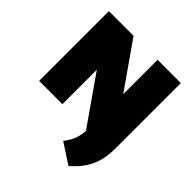

<svg xmlns="http://www.w3.org/2000/svg" viewBox="-217 -757 1158 1158"><g transform="rotate(45 362.0 -178.5)"><path d="M55.5 0V-595H266L498.5 -262L474.5 22.5L226.5 -333H254V0ZM543.5 238 413.5 153Q435.5 125.5 448 98.8Q460.5 72 465.5 41.2Q470.5 10.5 470.5 -29.5V-595H669V-39.5Q669 11.5 659 58Q649 104.5 621.8 149Q594.5 193.5 543.5 238Z"/></g></svg>

Font: Encode Sans SC Condensed Thin Black
Style: Regular
Weight: 900
Version: Version 3.002